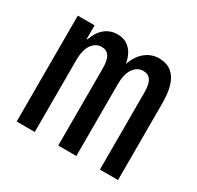

<svg xmlns="http://www.w3.org/2000/svg" viewBox="-122 -681 844 822"><g transform="rotate(30 300.0 -270.0)"><path d="M51 0V-523.5H134V-456H137.5Q151 -496 177.2 -517.8Q203.5 -539.5 240 -539.5Q281.5 -539.5 306.5 -509.5Q331.5 -479.5 335 -425L327.5 -430Q341 -482.5 372.2 -511Q403.5 -539.5 445 -539.5Q552 -539.5 552 -380V0H462.5V-380Q462.5 -423 450 -441Q437.5 -459 413 -459Q384 -459 365 -432.5Q346 -406 346 -356V0H256.5V-379.5Q256.5 -422.5 244 -440.8Q231.5 -459 207.5 -459Q178.5 -459 159.5 -432.5Q140.5 -406 140.5 -356V0Z"/></g></svg>

Font: Google Sans Code
Style: Regular
Weight: 400
Monospace: yes
Designer: Google Sans Code Authors
Foundry: Google LLC
Version: Version 6.000